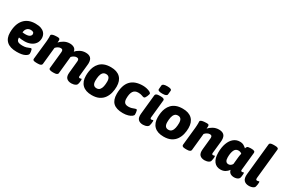

<svg xmlns="http://www.w3.org/2000/svg" viewBox="95 -1899 4484 3052"><g transform="rotate(30 2337.0 -372.5)"><path d="M271 8Q149 8 88.5 -47Q28 -102 28 -205Q28 -361 101.5 -446Q175 -531 310 -531Q375 -531 415.5 -515.5Q456 -500 477 -476Q498 -452 505.5 -426.5Q513 -401 513 -381Q513 -320 483 -279.5Q453 -239 403.5 -219Q354 -199 295 -199Q266 -199 240 -201.5Q214 -204 191 -208Q191 -160 216 -141.5Q241 -123 304 -123Q344 -123 372 -131.5Q400 -140 418 -148.5Q436 -157 444 -157Q455 -157 460.5 -142Q466 -127 468 -107.5Q470 -88 470 -74Q470 -45 420 -18.5Q370 8 271 8ZM253 -303Q308 -303 332 -321.5Q356 -340 356 -364Q356 -386 340 -396.5Q324 -407 296 -407Q254 -407 228.5 -380.5Q203 -354 199 -307Q211 -305 225.5 -304Q240 -303 253 -303Z M1276 8Q1216 8 1185.5 -23.5Q1155 -55 1163 -127L1184 -336Q1185 -345 1185 -353Q1185 -376 1175 -385.5Q1165 -395 1143 -395Q1122 -395 1098 -382.5Q1074 -370 1056 -350L1024 -35Q1021 2 949 2H927Q856 2 860 -35L891 -336Q891 -343 891.5 -346.5Q892 -350 892 -353Q892 -376 882.5 -385.5Q873 -395 852 -395Q829 -395 804.5 -381.5Q780 -368 763 -347L731 -35Q727 2 657 2H631Q595 2 579 -6Q563 -14 565 -36L601 -371Q602 -387 603.5 -406.5Q605 -426 605 -446Q605 -455 604.5 -464.5Q604 -474 604 -485Q604 -501 624 -509Q644 -517 669.5 -519.5Q695 -522 714 -522Q742 -522 753.5 -515Q765 -508 765 -485Q765 -465 762 -445Q789 -477 837 -504Q885 -531 942 -531Q988 -531 1020.5 -511.5Q1053 -492 1059 -448Q1084 -480 1130.5 -505.5Q1177 -531 1233 -531Q1292 -531 1323.5 -502.5Q1355 -474 1355 -408Q1355 -401 1354.5 -393Q1354 -385 1353 -376L1331 -159Q1327 -130 1352 -130Q1361 -130 1368.5 -133.5Q1376 -137 1379 -137Q1387 -137 1387 -118Q1387 -104 1384.5 -80.5Q1382 -57 1375 -38Q1371 -23 1354 -12.5Q1337 -2 1315.5 3Q1294 8 1276 8Z M1648 8Q1535 8 1475.5 -50Q1416 -108 1416 -216Q1416 -256 1422.5 -299.5Q1429 -343 1446.5 -384Q1464 -425 1495.5 -458.5Q1527 -492 1576 -511.5Q1625 -531 1696 -531Q1808 -531 1867.5 -473Q1927 -415 1927 -307Q1927 -250 1913.5 -194.5Q1900 -139 1868.5 -93Q1837 -47 1783 -19.5Q1729 8 1648 8ZM1661 -125Q1698 -125 1719 -149Q1740 -173 1748.5 -213Q1757 -253 1757 -301Q1757 -398 1683 -398Q1645 -398 1624 -374Q1603 -350 1594.5 -310Q1586 -270 1586 -222Q1586 -125 1661 -125Z M2220 8Q2100 8 2042.5 -45.5Q1985 -99 1985 -209Q1985 -531 2283 -531Q2319 -531 2355 -522.5Q2391 -514 2415.5 -500.5Q2440 -487 2440 -471Q2440 -468 2435.5 -453Q2431 -438 2423.5 -420Q2416 -402 2406 -389Q2396 -376 2385 -376Q2370 -376 2343 -387Q2316 -398 2273 -398Q2212 -398 2183 -355.5Q2154 -313 2154 -224Q2154 -173 2175.5 -149Q2197 -125 2246 -125Q2279 -125 2305 -133Q2331 -141 2349 -148.5Q2367 -156 2375 -156Q2387 -156 2392.5 -140Q2398 -124 2399.5 -104Q2401 -84 2401 -69Q2401 -53 2378.5 -35Q2356 -17 2315 -4.5Q2274 8 2220 8Z M2590 8Q2531 8 2500.5 -23.5Q2470 -55 2477 -127L2514 -488Q2518 -525 2589 -525H2612Q2683 -525 2679 -488L2645 -159Q2642 -130 2667 -130Q2676 -130 2683 -133.5Q2690 -137 2694 -137Q2702 -137 2702 -118Q2702 -104 2699 -80.5Q2696 -57 2690 -38Q2685 -23 2668.5 -12.5Q2652 -2 2630.5 3Q2609 8 2590 8ZM2608 -574Q2563 -574 2544 -583.5Q2525 -593 2527 -611L2533 -679Q2535 -697 2556.5 -706.5Q2578 -716 2623 -716Q2667 -716 2686 -706.5Q2705 -697 2703 -679L2696 -611Q2694 -593 2673 -583.5Q2652 -574 2608 -574Z M2967 8Q2854 8 2794.5 -50Q2735 -108 2735 -216Q2735 -256 2741.5 -299.5Q2748 -343 2765.5 -384Q2783 -425 2814.5 -458.5Q2846 -492 2895 -511.5Q2944 -531 3015 -531Q3127 -531 3186.5 -473Q3246 -415 3246 -307Q3246 -250 3232.5 -194.5Q3219 -139 3187.5 -93Q3156 -47 3102 -19.5Q3048 8 2967 8ZM2980 -125Q3017 -125 3038 -149Q3059 -173 3067.5 -213Q3076 -253 3076 -301Q3076 -398 3002 -398Q2964 -398 2943 -374Q2922 -350 2913.5 -310Q2905 -270 2905 -222Q2905 -125 2980 -125Z M3721 8Q3661 8 3631 -23.5Q3601 -55 3608 -127L3629 -336Q3630 -342 3630 -346Q3630 -350 3630 -353Q3630 -376 3620 -385.5Q3610 -395 3588 -395Q3566 -395 3541 -381.5Q3516 -368 3499 -347L3467 -35Q3463 2 3394 2H3367Q3330 2 3315 -8Q3300 -18 3302 -36L3337 -371Q3338 -387 3339.5 -406.5Q3341 -426 3341 -446Q3341 -455 3340.5 -464.5Q3340 -474 3340 -485Q3340 -501 3360.5 -509Q3381 -517 3408.5 -519.5Q3436 -522 3455 -522Q3484 -522 3492.5 -515Q3501 -508 3501 -485Q3501 -465 3498 -445Q3525 -477 3573 -504Q3621 -531 3679 -531Q3738 -531 3769.5 -502.5Q3801 -474 3801 -408Q3801 -401 3800 -393Q3799 -385 3799 -376L3776 -159Q3773 -130 3798 -130Q3807 -130 3814 -133.5Q3821 -137 3825 -137Q3833 -137 3833 -118Q3833 -104 3830 -80.5Q3827 -57 3821 -38Q3816 -23 3799 -12.5Q3782 -2 3761 3Q3740 8 3721 8Z M4012 9Q3935 9 3892 -46.5Q3849 -102 3849 -209Q3849 -306 3875.5 -378.5Q3902 -451 3950 -491Q3998 -531 4062 -531Q4108 -531 4138 -512Q4168 -493 4183 -478Q4189 -501 4201 -512.5Q4213 -524 4258 -525H4278Q4346 -525 4343 -488L4309 -159Q4305 -130 4331 -130Q4340 -130 4347 -133.5Q4354 -137 4358 -137Q4365 -137 4365 -118Q4365 -110 4364 -94.5Q4363 -79 4359 -54Q4356 -31 4340.5 -17.5Q4325 -4 4303.5 2Q4282 8 4262 8Q4221 8 4193 -10Q4165 -28 4156 -68Q4132 -33 4096 -12Q4060 9 4012 9ZM4081 -127Q4104 -127 4122 -140.5Q4140 -154 4149 -172L4162 -300Q4164 -321 4167 -338.5Q4170 -356 4175 -374Q4166 -384 4150 -390.5Q4134 -397 4113 -397Q4061 -397 4039 -347.5Q4017 -298 4017 -218Q4017 -127 4081 -127Z M4534 8Q4472 8 4440.5 -27.5Q4409 -63 4417 -142L4477 -722Q4480 -754 4549 -754H4576Q4612 -754 4627.5 -745Q4643 -736 4641 -722L4584 -171Q4582 -149 4586.5 -139Q4591 -129 4608 -129Q4620 -129 4628.5 -133Q4637 -137 4641 -137Q4649 -137 4649 -118Q4649 -104 4646 -80.5Q4643 -57 4637 -38Q4632 -23 4615 -12.5Q4598 -2 4576 3Q4554 8 4534 8Z"/></g></svg>

Font: Asap ExtraBold
Style: Italic
Weight: 800
Italic angle: -6°
Designer: Pablo Cosgaya
Foundry: Omnibus-Type
Version: Version 3.001; ttfautohint (v1.8.4.7-5d5b)